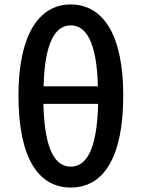

<svg xmlns="http://www.w3.org/2000/svg" viewBox="-20 -830 637 863"><path d="M298 -810C154 -810 63 -672 63 -401C63 -117 154 13 298 13C443 13 534 -118 534 -401C534 -674 443 -810 298 -810ZM176 -442C181 -645 231 -716 298 -716C365 -716 415 -645 420 -442ZM421 -363C416 -150 365 -81 298 -81C231 -81 180 -150 175 -363Z"/></svg>

Font: Spoqa Han Sans Neo Medium
Style: Regular
Weight: 500
Designer: [Spoqa Han Sans Neo] Dong-huui Kim  Younghwa Kang  Yujin Lee  [Noto Sans] Ryoko NISHIZUKA  (kana & ideographs); Paul D. 
Foundry: Spoqa (http://www.spoqa-han-sans.com)
Version: Version 1.000